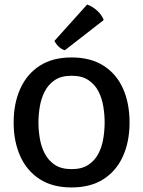

<svg xmlns="http://www.w3.org/2000/svg" viewBox="-20 -811 630 844"><path d="M40 -272.5Q40 -356.5 69.2 -421.2Q98.5 -486 155 -522.2Q211.5 -558.5 294.5 -558.5Q378.5 -558.5 435.2 -522.2Q492 -486 520.8 -421.5Q549.5 -357 549.5 -272.5Q549.5 -188 520.2 -123.5Q491 -59 434.2 -23Q377.5 13 294.5 13Q211 13 154.5 -23.5Q98 -60 69 -124.5Q40 -189 40 -272.5ZM149 -272.5Q149 -238.5 155 -202.5Q161 -166.5 176.8 -136Q192.5 -105.5 221 -86.5Q249.5 -67.5 295 -67.5Q340 -67.5 368.5 -86.5Q397 -105.5 412.8 -136Q428.5 -166.5 434.2 -202.5Q440 -238.5 440 -272.5Q440 -306.5 434.2 -342.5Q428.5 -378.5 412.8 -409.2Q397 -440 368.5 -459Q340 -478 295 -478Q249.5 -478 221 -459Q192.5 -440 176.8 -409.2Q161 -378.5 155 -342.5Q149 -306.5 149 -272.5ZM363 -791Q386 -783.5 407 -764.2Q428 -745 436 -723L265 -590Q251 -594 238.2 -605.8Q225.5 -617.5 219.5 -631.5Z"/></svg>

Font: Signika SC
Style: Regular
Weight: 400
Designer: Anna Giedryś
Foundry: Anna Giedryś
Version: Version 2.000; ttfautohint (v1.8.3) -l 8 -r 50 -G 200 -x 9 -